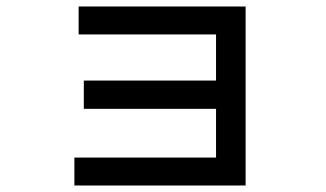

<svg xmlns="http://www.w3.org/2000/svg" viewBox="-20 -508 1002 591"><path d="M209 -23H645V-173H238V-260H645V-402H222V-488H736V63H209Z"/></svg>

Font: Gmarket Sans TTF Medium
Style: Regular
Weight: 500
Designer: Creative Director : Sungho Lee; Art Director : Kiwoong Choi; Project Manager : Sori Yang, Jongwook Yoon; Font Designer :
Foundry: Sandoll Inc.
Version: Version 1.000;hotconv 1.0.109;makeotfexe 2.5.65596